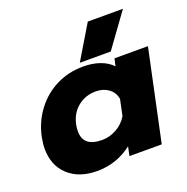

<svg xmlns="http://www.w3.org/2000/svg" viewBox="-127 -815 927 950"><g transform="rotate(-20 336.5 -340.5)"><path d="M435 -696H620L491 -518H328ZM19 -178Q19 -202 26 -239Q42 -314 86.5 -372.5Q131 -431 195.5 -463Q260 -495 336 -495Q386 -495 425 -481Q464 -467 488 -441L497 -480H673L571 0H401L411 -48Q330 15 227 15Q132 15 75.5 -37Q19 -89 19 -178ZM436 -197 454 -282Q448 -317 420.5 -337.5Q393 -358 353 -358Q299 -358 259 -326Q219 -294 207 -239Q203 -222 203 -202Q203 -121 302 -121Q342 -121 378.5 -141.5Q415 -162 436 -197Z"/></g></svg>

Font: Prompt
Style: Bold Italic
Weight: 700
Italic angle: -12°
Designer: Katatrad Team
Foundry: CadsonDemak
Version: Version 1.001